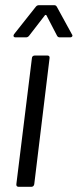

<svg xmlns="http://www.w3.org/2000/svg" viewBox="-20 -720 299 740"><path d="M40 -576H79C84 -576 88 -577 92 -582L153 -661C154 -663 158 -663 159 -661L200 -582C202 -578 206 -576 210 -576H250C258 -576 262 -582 257 -588L199 -694C196 -699 193 -700 188 -700H131C126 -700 122 -699 118 -694L34 -588C30 -582 32 -576 40 -576ZM51 0H101C107 0 111 -4 112 -10L171 -496C172 -502 169 -506 163 -506H114C108 -506 103 -502 103 -496L43 -10C42 -4 46 0 51 0Z"/></svg>

Font: Barlow Semi Condensed
Style: Italic
Weight: 400
Width: 4
Italic angle: -7°
Designer: Jeremy Tribby
Foundry: Tribby Type
Version: Version 1.422;hotconv 1.0.109;makeotfexe 2.5.65596